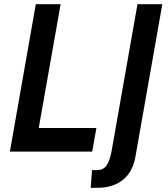

<svg xmlns="http://www.w3.org/2000/svg" viewBox="-20 -720 798 912"><path d="M150 -700H268L164 -112H438L418 0H27ZM417 88H440Q470 88 485.5 67Q501 46 510 -2L633 -700H751L623 26Q610 98 563 135Q516 172 444 172H411Z"/></svg>

Font: Cabin SemiBold
Style: Italic
Weight: 600
Italic angle: -7°
Designer: Pablo Impallari
Foundry: Pablo Impallari. http://www.impallari.com Igino Marini. http://www.ikern.com
Version: Version 2.200